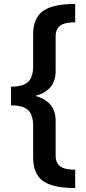

<svg xmlns="http://www.w3.org/2000/svg" viewBox="-20 -762 435 973"><path d="M361 191Q246 191 197 154.5Q148 118 148 37V-124Q148 -180 122.5 -204Q97 -228 36 -228V-323Q97 -323 122.5 -347Q148 -371 148 -427V-589Q148 -669 197 -705.5Q246 -742 361 -742V-649Q308 -649 285 -632Q262 -615 262 -578V-402Q262 -351 235.5 -320Q209 -289 158 -276Q209 -263 235.5 -231.5Q262 -200 262 -149V27Q262 64 285 81Q308 98 361 98Z"/></svg>

Font: Work Sans SemiBold
Style: Regular
Weight: 600
Designer: Wei Huang
Foundry: Wei Huang
Version: Version 2.010; ttfautohint (v1.8.3)